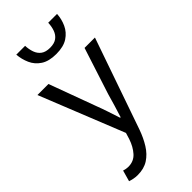

<svg xmlns="http://www.w3.org/2000/svg" viewBox="-289 -780 1046 1046"><g transform="rotate(-45 233.5 -257.0)"><path d="M90 209Q74 209 59.5 206Q45 203 33 199L51 135Q60 138 69 139.5Q78 141 86 141Q128 141 154.5 111.5Q181 82 196 37L207 1L12 -486H97L196 -217Q208 -186 220 -150Q232 -114 243 -80H247Q258 -114 268.5 -149.5Q279 -185 288 -217L375 -486H455L272 40Q255 88 231 126.5Q207 165 173 187Q139 209 90 209ZM243 -571Q187 -571 153.5 -593Q120 -615 104.5 -650Q89 -685 86 -723H154Q155 -695 163.5 -671Q172 -647 191 -633Q210 -619 243 -619Q276 -619 295 -633Q314 -647 322.5 -671Q331 -695 332 -723H400Q398 -685 382 -650Q366 -615 332.5 -593Q299 -571 243 -571Z"/></g></svg>

Font: Source Sans 3
Style: Regular
Weight: 400
Designer: Paul D. Hunt
Foundry: Adobe
Version: Version 3.046;hotconv 1.0.118;makeotfexe 2.5.65603